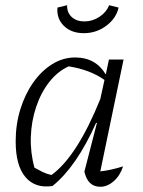

<svg xmlns="http://www.w3.org/2000/svg" viewBox="-20 -709 546 735"><path d="M181 3Q115 13 77.5 -31Q40 -75 40 -168Q40 -233 58 -291Q76 -349 107.5 -393.5Q139 -438 180 -463.5Q221 -489 268 -489Q346 -489 385 -424L397 -481H453L364 -53Q403 -57 451 -72Q440 -37 415.5 -15.5Q391 6 364 6Q316 6 303 -52L351 -238L348 -239Q273 -71 181 3ZM112 -67Q128 -58 143.5 -50.5Q159 -43 177 -39Q275 -110 364 -330L380 -403Q325 -442 243 -455Q201 -436 169 -395.5Q137 -355 118.5 -300Q100 -245 98 -184.5Q96 -124 112 -67ZM301 -582Q253 -582 224.5 -610Q196 -638 200 -680L237 -689Q236 -661 254.5 -644Q273 -627 303 -627Q334 -627 360.5 -644.5Q387 -662 398 -689L434 -680Q425 -639 387 -610.5Q349 -582 301 -582Z"/></svg>

Font: Piazzolla Light
Style: Italic
Weight: 300
Italic angle: -11.3°
Designer: Juan Pablo del Peral
Foundry: Huerta Tipografica
Version: Version 1.330